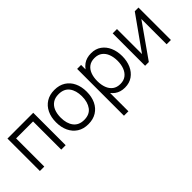

<svg xmlns="http://www.w3.org/2000/svg" viewBox="31 -1288 2261 2261"><g transform="rotate(-45 1161.0 -157.5)"><path d="M69.5 0V-540H499V0H425.5V-469.5H143V0Z M864.5 15Q784 15 727 -21.5Q670 -58 639.5 -122.5Q609 -187 609 -270.5Q609 -355.5 640 -419.5Q671 -483.5 728.2 -519.2Q785.5 -555 864.5 -555Q945.5 -555 1002.8 -518.8Q1060 -482.5 1090.2 -418.2Q1120.5 -354 1120.5 -270.5Q1120.5 -185.5 1090 -121.2Q1059.5 -57 1002 -21Q944.5 15 864.5 15ZM864.5 -55.5Q954.5 -55.5 998.5 -115.2Q1042.5 -175 1042.5 -270.5Q1042.5 -368.5 998.2 -426.5Q954 -484.5 864.5 -484.5Q804 -484.5 764.8 -457.2Q725.5 -430 706.2 -381.8Q687 -333.5 687 -270.5Q687 -173 732 -114.2Q777 -55.5 864.5 -55.5Z M1473 15Q1398.5 15 1347 -23Q1322.5 -41 1304 -65V240H1230V-540H1296V-466Q1318 -496.5 1348 -518Q1400 -555 1476 -555Q1550 -555 1603 -517.5Q1656 -480 1684.2 -415.5Q1712.5 -351 1712.5 -270.5Q1712.5 -189.5 1684 -125Q1655.5 -60.5 1602 -22.8Q1548.5 15 1473 15ZM1465.5 -53.5Q1522 -53.5 1559.5 -82Q1597 -110.5 1615.8 -159.8Q1634.5 -209 1634.5 -270.5Q1634.5 -331.5 1616 -380.5Q1597.5 -429.5 1559.8 -458Q1522 -486.5 1464 -486.5Q1407.5 -486.5 1370.2 -459Q1333 -431.5 1314.5 -382.8Q1296 -334 1296 -270.5Q1296 -208 1314.5 -158.8Q1333 -109.5 1370.5 -81.5Q1408 -53.5 1465.5 -53.5Z M2251.5 -540V0H2180V-420.5L1884 0H1822V-540H1893.5V-123L2190 -540Z"/></g></svg>

Font: Cns Manrope
Style: Regular
Weight: 400
Designer: Mikhail Sharanda
Foundry: Mikhail Sharanda
Version: Version 4.504